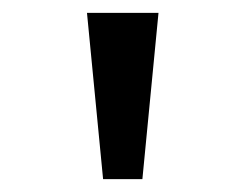

<svg xmlns="http://www.w3.org/2000/svg" viewBox="-20 -749 366 298"><path d="M140 -471 115 -729H226L201 -471Z"/></svg>

Font: binaryvertical115
Style: Book
Weight: 400
Designer: Jelle Bosma - Monotype Design Team
Foundry: Monotype Imaging Inc.
Version: Version 2.003